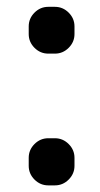

<svg xmlns="http://www.w3.org/2000/svg" viewBox="-20 -566 293 565"><path d="M122.1 -408.2Q98.6 -408.2 81.5 -425.3Q64.5 -442.4 64.5 -465.8V-488.3Q64.5 -511.7 81.5 -528.8Q98.6 -545.9 122.1 -545.9H141.6Q165 -545.9 182.1 -528.8Q199.2 -511.7 199.2 -488.3V-465.8Q199.2 -442.4 182.1 -425.3Q165 -408.2 141.6 -408.2ZM122.1 -20.5Q98.6 -20.5 81.5 -37.6Q64.5 -54.7 64.5 -78.1V-101.6Q64.5 -125 81.5 -142.1Q98.6 -159.2 122.1 -159.2H141.6Q165 -159.2 182.1 -142.1Q199.2 -125 199.2 -101.6V-78.1Q199.2 -54.7 182.1 -37.6Q165 -20.5 141.6 -20.5Z"/></svg>

Font: Gen Jyuu Gothic Bold
Style: Bold
Weight: 700
Designer: [Source Han Sans]
Ryoko NISHIZUKA  (kana & ideographs); Paul D. Hunt (Latin, Greek & Cyrillic); Wenlong ZHANG  (bopomofo
Version: Version 1.002.20150607